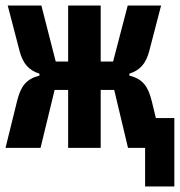

<svg xmlns="http://www.w3.org/2000/svg" viewBox="-20 -536 652 696"><path d="M506 140H612V-108H545L530 -170C517 -223 497 -250 449 -262V-269C487 -281 509 -305 521 -351L564 -516H443L390 -313H345V-516H227V-313H182L130 -516H8L51 -351C63 -305 85 -281 123 -269V-262C75 -250 55 -223 42 -170L0 0H127L178 -210H227V0H345V-210H394L444 0H506Z"/></svg>

Font: IBM Plex Mono
Style: Bold
Weight: 700
Monospace: yes
Designer: Mike Abbink, Paul van der Laan, Pieter van Rosmalen
Foundry: Bold Monday
Version: Version 2.004